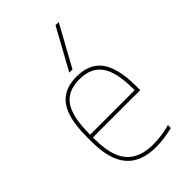

<svg xmlns="http://www.w3.org/2000/svg" viewBox="-238 -878 976 976"><g transform="rotate(-45 250.0 -390.0)"><path d="M283 10Q175 10 122.5 -51.5Q70 -113 70 -240V-280Q70 -409 113.5 -469.5Q157 -530 250 -530Q343 -530 386.5 -469.5Q430 -409 430 -280V-252H80V-272H420L410 -262V-280Q410 -402 371.5 -456Q333 -510 250 -510Q167 -510 128.5 -456Q90 -402 90 -280V-240Q90 -161 110.5 -110Q131 -59 174 -34.5Q217 -10 283 -10Q313 -10 345 -14.5Q377 -19 404 -27V-6Q376 1 344 5.5Q312 10 283 10ZM261 -570H238L359 -790H382Z"/></g></svg>

Font: M PLUS 1 Code Thin
Style: Regular
Weight: 250
Designer: Coji Morishita
Foundry: UNDERFOREST DESIGN
Version: Version 1.002